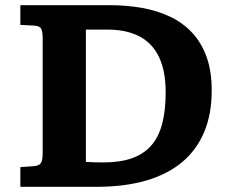

<svg xmlns="http://www.w3.org/2000/svg" viewBox="-20 -720 891 740"><path d="M58.5 0V-76L110.5 -79.5Q130 -81.5 137.2 -91Q144.5 -100.5 144.5 -131V-574Q144.5 -598.5 138.5 -609.5Q132.5 -620.5 108.5 -621.5L58.5 -624V-700H403.5Q469.5 -700 528.8 -689.3Q588 -678.5 637 -655Q686 -631.5 721.5 -593Q757 -554.5 776.5 -499.8Q796 -445 796 -371Q796 -280.5 767 -211.2Q738 -142 681.8 -95Q625.5 -48 542.8 -24Q460 0 352.5 0ZM378.5 -94Q443.5 -94 489 -110.3Q534.5 -126.5 563.2 -159.5Q592 -192.5 605.2 -243.5Q618.5 -294.5 618.5 -364Q618.5 -447 592.7 -500.5Q567 -554 517 -580Q467 -606 393 -606H311V-96Q324 -95 342.5 -94.5Q361 -94 378.5 -94Z"/></svg>

Font: Literata Variable Black
Style: Regular
Weight: 900
Designer: Latin by Veronika Burian and Jose Scaglione. Greek by Irene Vlachou. Cyrillic by Vera Evstafieva.
Foundry: TypeTogether
Version: Version 3.021